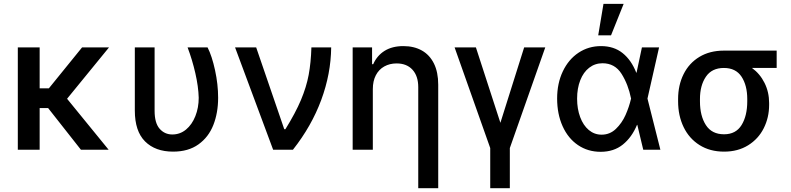

<svg xmlns="http://www.w3.org/2000/svg" viewBox="-20 -776 4097 995"><path d="M185.5 -318.4H233.4L405.3 -530.3H544.9L327.6 -264.2L543 0H399.4L229.5 -215.8H185.5V0H72.3V-530.3H185.5Z M781.2 -530.3V-202.1Q781.2 -138.2 807.4 -108.6Q833.5 -79.1 873 -79.1Q913.1 -79.1 944.1 -104.7Q975.1 -130.4 992.4 -174.1Q1009.8 -217.8 1009.8 -269.5Q1008.3 -327.1 992.2 -397.2Q976.1 -467.3 952.1 -530.3H1055.7Q1078.6 -485.4 1094.5 -411.9Q1110.4 -338.4 1110.4 -269.5Q1110.4 -191.4 1085.7 -128.4Q1061 -65.4 1008.5 -27.8Q956.1 9.8 877 9.8Q784.7 9.8 731.7 -43.2Q678.7 -96.2 678.7 -203.1V-530.3Z M1198.2 -530.3H1307.6L1453.1 -106.4H1459Q1511.2 -190.4 1539.6 -257.8Q1567.9 -325.2 1579.6 -387.9Q1591.3 -450.7 1593.8 -530.3H1696.3Q1694.8 -393.6 1644.8 -258.1Q1594.7 -122.6 1498 0H1395.5Z M1912.1 0H1807.6V-530.3H1908.2V-443.4H1914.1Q1933.6 -487.8 1973.1 -512.5Q2012.7 -537.1 2070.3 -537.1Q2125.5 -537.1 2166 -514.4Q2206.5 -491.7 2228.8 -446.8Q2251 -401.9 2251 -336.9V199.2H2147.5V-324.2Q2147.5 -381.8 2117.7 -414.6Q2087.9 -447.3 2035.2 -447.3Q1999.5 -447.3 1971.4 -431.6Q1943.4 -416 1927.7 -386Q1912.1 -356 1912.1 -314.5Z M2446.3 -530.3 2573.2 -139.6 2696.3 -530.3H2805.7L2622.1 -8.8V199.2H2520.5V-8.8L2335.9 -530.3Z M2867.2 -265.6Q2867.2 -344.2 2896.7 -406.2Q2926.3 -468.3 2978 -502.7Q3029.8 -537.1 3094.7 -537.1Q3161.6 -537.1 3206.8 -500.7Q3252 -464.4 3277.3 -399.4H3278.8L3306.6 -530.3H3395.5L3335.4 -265.1L3402.3 0H3313.5L3282.7 -128.9H3281.2Q3254.4 -64.5 3207.8 -26.9Q3161.1 10.7 3092.8 10.7Q3026.4 10.7 2975.1 -24.2Q2923.8 -59.1 2895.5 -122.1Q2867.2 -185.1 2867.2 -265.6ZM3097.7 -78.1Q3140.6 -78.1 3171.9 -108.2Q3203.1 -138.2 3221.7 -179.9Q3240.2 -221.7 3250 -263.7L3250.5 -265.1L3250 -266.6Q3235.8 -337.9 3201.2 -393.1Q3166.5 -448.2 3102.5 -448.2Q3063.5 -448.2 3033.4 -425Q3003.4 -401.9 2987.1 -360.1Q2970.7 -318.4 2970.7 -264.6Q2970.7 -211.9 2986.6 -169.2Q3002.4 -126.5 3031.2 -102.3Q3060.1 -78.1 3097.7 -78.1ZM3107.4 -755.9H3211.9L3146.5 -592.8H3080.1Z M3731.4 -513.7H4004.9V-423.8H3877Q3918.5 -393.6 3942.1 -346.2Q3965.8 -298.8 3965.8 -242.2V-232.4Q3965.8 -167 3938 -111.6Q3910.2 -56.2 3857.2 -23.2Q3804.2 9.8 3732.4 9.8Q3659.2 9.8 3605.2 -24.2Q3551.3 -58.1 3522.7 -117.4Q3494.1 -176.8 3494.1 -251V-262.7Q3494.1 -334.5 3522.5 -391.6Q3550.8 -448.7 3604.5 -481.2Q3658.2 -513.7 3731.4 -513.7ZM3732.4 -80.1Q3793.5 -80.1 3823 -127.9Q3852.5 -175.8 3852.5 -251V-262.7Q3852.5 -333.5 3822.8 -378.7Q3793 -423.8 3731.4 -423.8Q3668.9 -423.8 3638.2 -378.4Q3607.4 -333 3607.4 -262.7V-251Q3607.4 -175.3 3638.2 -127.7Q3668.9 -80.1 3732.4 -80.1Z"/></svg>

Font: Pretendard JP Medium
Style: Regular
Weight: 500
Designer: Base glyphs from Inter by Rasmus Andersson; Hangeul glyphs from Noto Sans CJK(Source Han Sans) by Jang Soo-young and Kan
Foundry: Kil Hyung-jin
Version: Version 1.309